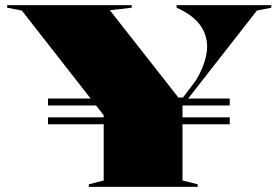

<svg xmlns="http://www.w3.org/2000/svg" viewBox="-20 -728 1085 748"><path d="M167 -317V-344H875V-317ZM167 -244V-271H875V-244ZM326 0V-10L384 -25V-279L65 -687L8 -698V-708H493V-698L408 -688L675 -348H693L744 -416Q766 -453 776.5 -487Q787 -521 787 -545Q787 -594 758 -632.5Q729 -671 668 -698V-708H1037V-698L981 -687L691 -316V-25L750 -10V0Z"/></svg>

Font: Kalnia SemiExpanded SemiBold
Style: Regular
Weight: 600
Width: 6
Designer: Frida Medrano
Foundry: Frida Medrano
Version: Version 1.105